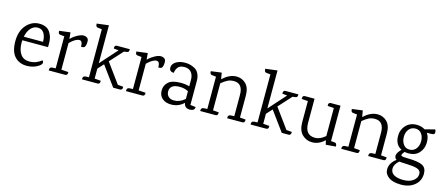

<svg xmlns="http://www.w3.org/2000/svg" viewBox="-57 -1368 5224 2264"><g transform="rotate(15 2555.0 -236.0)"><path d="M430 -263H116Q115 -253 115 -232Q115 -147 151 -94.5Q187 -42 263 -42Q339 -42 408 -96Q420 -86 420 -71Q420 -43 365.5 -14Q311 15 243 15Q150 15 94.5 -46Q39 -107 39 -232Q39 -357 105 -430.5Q171 -504 261 -504Q351 -504 391 -447Q431 -390 430 -311ZM357 -308Q357 -375 331 -414.5Q305 -454 255.5 -454Q206 -454 171 -415Q136 -376 122 -308Z M863 -448Q863 -396 846 -377Q833 -366 805 -368Q805 -440 767 -440Q719 -440 651 -372V-47L737 -41Q741 0 709 0H509V-8Q509 -32 523 -38Q530 -42 540 -43L582 -45V-436L528 -442Q506 -444 506 -483L641 -500L648 -423H651Q681 -455 725.5 -479.5Q770 -504 798.5 -504Q827 -504 845 -490.5Q863 -477 863 -448Z M1211 -489H1368V-482Q1368 -458 1354 -452Q1347 -448 1308 -444L1165 -287L1340 -47L1407 -41Q1411 0 1378 0H1296L1121 -239L1057 -169V-47L1133 -41Q1137 0 1106 0H915V-8Q915 -32 929 -38Q936 -42 946 -43L988 -45V-631L936 -637Q912 -639 912 -680L1057 -698V-234L1243 -442L1183 -448Q1179 -489 1211 -489Z M1806 -448Q1806 -396 1789 -377Q1776 -366 1748 -368Q1748 -440 1710 -440Q1662 -440 1594 -372V-47L1680 -41Q1684 0 1652 0H1452V-8Q1452 -32 1466 -38Q1473 -42 1483 -43L1525 -45V-436L1471 -442Q1449 -444 1449 -483L1584 -500L1591 -423H1594Q1624 -455 1668.5 -479.5Q1713 -504 1741.5 -504Q1770 -504 1788 -490.5Q1806 -477 1806 -448Z M2294 -31Q2294 16 2232 16Q2170 16 2160 -47Q2096 15 2006 15Q1937 15 1896.5 -20.5Q1856 -56 1856 -117Q1856 -178 1901 -220Q1946 -262 2050 -262Q2111 -262 2158 -248V-327Q2158 -384 2129.5 -418.5Q2101 -453 2046 -453Q1991 -453 1967.5 -423.5Q1944 -394 1941 -355Q1917 -353 1901 -365Q1885 -377 1885 -404Q1885 -447 1929 -475.5Q1973 -504 2043 -504Q2104 -504 2159 -474Q2190 -458 2209 -421Q2228 -384 2228 -331V-39ZM2158 -188Q2112 -213 2051 -213Q1990 -213 1961.5 -190Q1933 -167 1933 -127Q1933 -87 1958 -63.5Q1983 -40 2027 -40Q2097 -40 2158 -94Z M2873 0H2687V-8Q2687 -32 2701 -38Q2708 -42 2718 -43L2762 -45V-304Q2762 -444 2651 -444Q2610 -444 2577 -428Q2544 -412 2502 -377V-47L2573 -41Q2577 0 2546 0H2358V-8Q2358 -40 2390 -43L2433 -45V-439L2381 -445Q2357 -447 2357 -486L2486 -503L2499 -427H2502Q2583 -504 2669 -504Q2736 -504 2783.5 -457Q2831 -410 2831 -312V-47L2901 -41Q2905 0 2873 0Z M3269 -489H3426V-482Q3426 -458 3412 -452Q3405 -448 3366 -444L3223 -287L3398 -47L3465 -41Q3469 0 3436 0H3354L3179 -239L3115 -169V-47L3191 -41Q3195 0 3164 0H2973V-8Q2973 -32 2987 -38Q2994 -42 3004 -43L3046 -45V-631L2994 -637Q2970 -639 2970 -680L3115 -698V-234L3301 -442L3241 -448Q3237 -489 3269 -489Z M3478 -460Q3478 -489 3506 -489H3623V-194Q3623 -120 3654 -82.5Q3685 -45 3746.5 -45Q3808 -45 3871 -100V-442L3794 -447Q3790 -489 3821 -489H3940V-57L3989 -52Q4012 -50 4012 -9L3891 1L3878 -52Q3811 15 3725 15Q3656 15 3605 -34Q3554 -83 3554 -188V-442L3478 -447Z M4595 0H4409V-8Q4409 -32 4423 -38Q4430 -42 4440 -43L4484 -45V-304Q4484 -444 4373 -444Q4332 -444 4299 -428Q4266 -412 4224 -377V-47L4295 -41Q4299 0 4268 0H4080V-8Q4080 -40 4112 -43L4155 -45V-439L4103 -445Q4079 -447 4079 -486L4208 -503L4221 -427H4224Q4305 -504 4391 -504Q4458 -504 4505.5 -457Q4553 -410 4553 -312V-47L4623 -41Q4627 0 4595 0Z M4845 -95 4875 -94Q4997 -92 5047.5 -65.5Q5098 -39 5098 32Q5098 119 5034 172.5Q4970 226 4869.5 226Q4769 226 4717 188.5Q4665 151 4665 92Q4665 16 4744 -43Q4719 -56 4719 -88.5Q4719 -121 4769 -173Q4693 -212 4688 -307Q4683 -387 4733 -445.5Q4783 -504 4869 -504Q4926 -504 4970 -476L5091 -508Q5100 -496 5101 -478Q5102 -460 5091 -450Q5075 -442 5005 -444Q5037 -402 5035.5 -328.5Q5034 -255 4987.5 -204Q4941 -153 4857 -153Q4834 -153 4811 -158Q4771 -111 4791 -102Q4809 -95 4845 -95ZM4784.5 -419Q4756 -382 4756 -328Q4756 -274 4783.5 -236Q4811 -198 4860.5 -199Q4910 -200 4938.5 -238Q4967 -276 4967 -329.5Q4967 -383 4940 -420.5Q4913 -458 4863 -457Q4813 -456 4784.5 -419ZM5046 50Q5046 3 4993 -12Q4947 -24 4875.5 -26Q4804 -28 4780 -32Q4724 17 4724 67Q4724 117 4766 141.5Q4808 166 4882 166Q4956 166 5001 132Q5046 98 5046 50Z"/></g></svg>

Font: Karma
Style: Regular
Weight: 400
Designer: Joana Correia
Foundry: Indian Type Foundry
Version: Version 1.202;PS 1.0;hotconv 1.0.78;makeotf.lib2.5.61930; tt